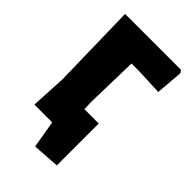

<svg xmlns="http://www.w3.org/2000/svg" viewBox="-236 -735 969 969"><g transform="rotate(45 248.5 -250.0)"><path d="M252 -210 254 -162H356V137L211 147L186 0H59L69 -190L59 -647H458L468 -633L456 -487L311 -493H259Z"/></g></svg>

Font: Luna Sans Black
Style: Regular
Weight: 900
Designer: Juan Pablo del Peral
Foundry: Huerta Tipografica
Version: Version 2.001; ttfautohint (v1.5)